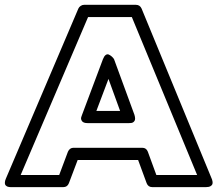

<svg xmlns="http://www.w3.org/2000/svg" viewBox="-90 -746 896 791"><path d="M-65.9 -9.8 232.9 -710.9Q235.8 -717.3 242.4 -721.7Q249 -726.1 255.9 -726.1H470.2Q486.3 -726.1 493.2 -710.9L782.2 -9.8Q782.7 -8.3 783.7 -6.1Q784.7 -3.9 785.6 2.2Q786.6 8.3 784.9 12.9Q783.2 17.6 776.9 21.2Q770.5 24.9 758.8 24.9H537.1Q520.5 24.9 514.2 8.8L479 -86.9H230L193.8 8.8Q187.5 24.9 170.9 24.9H-43Q-43.9 24.9 -45.2 24.9Q-46.4 24.9 -50.3 24.7Q-54.2 24.4 -57.4 23.4Q-60.5 22.5 -64 20Q-67.4 17.6 -68.8 14.2Q-70.3 10.7 -69.8 4.4Q-69.3 -2 -65.9 -9.8ZM-4.9 -24.9H153.8L189.9 -121.1Q197.3 -137.2 212.9 -137.2H496.1Q512.7 -137.2 519 -121.1L554.2 -24.9H722.2L453.1 -675.8H272.9ZM248 -272.9 334 -502Q338.9 -514.6 345.2 -519.3Q351.6 -523.9 357.4 -521.5Q363.3 -519 368.4 -514.9Q373.5 -510.7 377 -506.3L379.9 -502L463.9 -272.9Q469.2 -255.4 464.1 -247.8Q459 -240.2 450.2 -239.3L440.9 -238.8H271Q253.4 -238.8 247.6 -247.3Q241.7 -255.9 245.1 -264.6ZM307.1 -289.1H404.8L356.9 -420.9Z"/></svg>

Font: Trueno ExtraBold Outline
Style: Regular
Weight: 800
Width: 6
Designer: Julieta Ulanovsky
Foundry: Julieta Ulanovsky
Version: Version 3.001b | FøM Fix